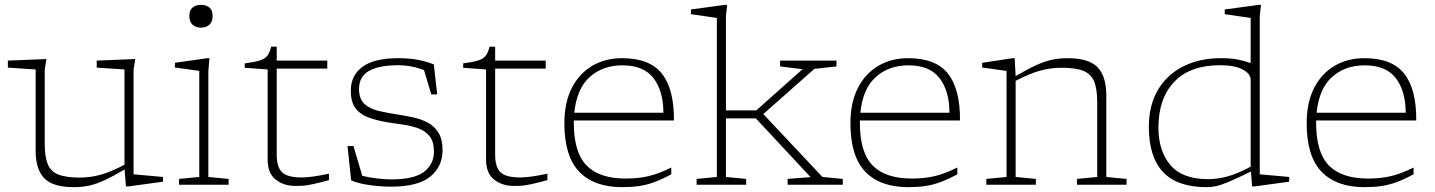

<svg xmlns="http://www.w3.org/2000/svg" viewBox="-20 -762 5918 792"><path d="M164.5 -169Q164.5 -115 177 -84.8Q189.5 -54.5 220.8 -42Q252 -29.5 308 -29.5Q352.5 -29.5 394.5 -41Q436.5 -52.5 493.5 -82.5V-475.5L379 -483V-512L538 -518.5L531 -475.5V-43L652.5 -32V-12.5L510 7H499.5L494 -63Q446 -34.5 411.2 -18.5Q376.5 -2.5 347 3.8Q317.5 10 284 10Q198 10 162.5 -26.8Q127 -63.5 127 -140.5V-475.5L12.5 -483V-512L171.5 -518.5L164.5 -475.5Z M809 -648Q787.5 -648 774.2 -660.2Q761 -672.5 761 -696Q761 -719.5 774.2 -730.8Q787.5 -742 809 -742Q831 -742 844 -730.8Q857 -719.5 857 -696Q857 -672.5 844 -660.2Q831 -648 809 -648ZM844 -522 839.5 -469V-32L923 -24V0H718.5V-24L802 -32V-469.5Q796.5 -470.5 778.2 -473Q760 -475.5 738.5 -478.5Q717 -481.5 701.5 -483.5V-503L835.5 -522Z M1121.5 -123.5Q1121.5 -73.5 1143.2 -51.8Q1165 -30 1225 -30Q1264.5 -30 1337 -45.5V-19Q1296.5 -8 1272.8 -2.8Q1249 2.5 1233 3.8Q1217 5 1198.5 5Q1150.5 5 1117.2 -21.2Q1084 -47.5 1084 -103.5V-475.5L989.5 -482.5V-500.5Q1030.5 -506 1051.5 -512.5Q1072.5 -519 1082.5 -532Q1092.5 -545 1098.5 -569.5H1121.5V-512H1330V-479H1121.5Z M1622.5 -522Q1669.5 -522 1704.8 -515Q1740 -508 1769.5 -496.5L1783.5 -372.5H1759L1729 -473Q1699 -484 1673.8 -488.5Q1648.5 -493 1624.5 -493Q1543 -493 1502 -469.5Q1461 -446 1461 -395.5Q1461 -353.5 1483.8 -333Q1506.5 -312.5 1543.8 -304Q1581 -295.5 1624 -289Q1656.5 -284 1688.5 -276.8Q1720.5 -269.5 1747 -254.8Q1773.5 -240 1789.5 -213.2Q1805.5 -186.5 1805.5 -142.5Q1805.5 -74.5 1754.5 -33.2Q1703.5 8 1593 8Q1553.5 8 1506.5 1.8Q1459.5 -4.5 1428.5 -18L1413.5 -159.5H1438L1474.5 -36.5Q1503 -29.5 1536.5 -25.8Q1570 -22 1594 -22Q1688 -22 1729 -53.2Q1770 -84.5 1770 -137.5Q1770 -178.5 1751.5 -200.8Q1733 -223 1703.2 -233.5Q1673.5 -244 1639 -248.5Q1604.5 -253 1572.5 -258.5Q1530 -266 1497.2 -278.5Q1464.5 -291 1445.8 -316.5Q1427 -342 1427 -388Q1427 -450.5 1475 -486.2Q1523 -522 1622.5 -522Z M2022.5 -123.5Q2022.5 -73.5 2044.2 -51.8Q2066 -30 2126 -30Q2165.5 -30 2238 -45.5V-19Q2197.5 -8 2173.8 -2.8Q2150 2.5 2134 3.8Q2118 5 2099.5 5Q2051.5 5 2018.2 -21.2Q1985 -47.5 1985 -103.5V-475.5L1890.5 -482.5V-500.5Q1931.5 -506 1952.5 -512.5Q1973.5 -519 1983.5 -532Q1993.5 -545 1999.5 -569.5H2022.5V-512H2231V-479H2022.5Z M2546.5 -522Q2660 -522 2710.5 -458Q2761 -394 2760 -265H2347Q2347 -260.5 2347 -255.5Q2347 -133 2399.8 -79.2Q2452.5 -25.5 2561.5 -25.5Q2613.5 -25.5 2655.8 -35.5Q2698 -45.5 2749 -71V-43Q2710 -22 2678.5 -10.5Q2647 1 2616 5.5Q2585 10 2546.5 10Q2430.5 10 2369.2 -53.8Q2308 -117.5 2308 -254Q2308 -338 2338.2 -398Q2368.5 -458 2422.2 -490Q2476 -522 2546.5 -522ZM2547.5 -492.5Q2466.5 -492.5 2412.8 -444.5Q2359 -396.5 2349 -297H2716.5Q2716.5 -386 2676 -439.2Q2635.5 -492.5 2547.5 -492.5Z M2974.5 -32 3058 -24V0H2853.5V-24L2937 -32V-688L2830 -703.5V-723L2971 -742H2979.5L2974.5 -695.5V-306.5H3099.5L3290.5 -476.5L3198 -488V-512H3430.5V-488L3339.5 -478L3128.5 -291.5L3372.5 -32L3456.5 -24V0H3229V-24L3323.5 -31.5L3098 -273.5H2974.5Z M3726.5 -522Q3840 -522 3890.5 -458Q3941 -394 3940 -265H3527Q3527 -260.5 3527 -255.5Q3527 -133 3579.8 -79.2Q3632.5 -25.5 3741.5 -25.5Q3793.5 -25.5 3835.8 -35.5Q3878 -45.5 3929 -71V-43Q3890 -22 3858.5 -10.5Q3827 1 3796 5.5Q3765 10 3726.5 10Q3610.5 10 3549.2 -53.8Q3488 -117.5 3488 -254Q3488 -338 3518.2 -398Q3548.5 -458 3602.2 -490Q3656 -522 3726.5 -522ZM3727.5 -492.5Q3646.5 -492.5 3592.8 -444.5Q3539 -396.5 3529 -297H3896.5Q3896.5 -386 3856 -439.2Q3815.5 -492.5 3727.5 -492.5Z M4422.5 -24 4506 -32V-340Q4506 -395 4493.2 -426Q4480.5 -457 4448.8 -469.8Q4417 -482.5 4359.5 -482.5Q4314 -482.5 4271 -470.8Q4228 -459 4169.5 -428.5V-32L4253 -24V0H4048.5V-24L4132 -32V-469.5L4031.5 -483.5V-503L4157 -522H4165.5L4169.5 -448Q4218 -476.5 4253.5 -492.8Q4289 -509 4319.2 -515.5Q4349.5 -522 4383.5 -522Q4471.5 -522 4507.5 -484.5Q4543.5 -447 4543.5 -368.5V-32L4627 -24V0H4422.5Z M5145 7 5140 -54.5Q5082 -26 5049.2 -12.2Q5016.5 1.5 4996.8 5.8Q4977 10 4957.5 10Q4836 10 4777.5 -52.5Q4719 -115 4719 -238.5Q4719 -327.5 4756.2 -390.8Q4793.5 -454 4860.5 -488Q4927.5 -522 5016 -522Q5054.5 -522 5081.5 -517.2Q5108.5 -512.5 5139 -502V-688L5032 -703.5V-723L5173 -742H5181.5L5176.5 -695.5V-43L5298 -32V-12.5L5155.5 7ZM5139 -432.5Q5139 -458 5105.8 -475.5Q5072.5 -493 5013 -493Q4888.5 -493 4823.5 -424.2Q4758.5 -355.5 4758.5 -236Q4758.5 -139 4808 -81Q4857.5 -23 4963 -23Q5002 -23 5043.5 -34.2Q5085 -45.5 5139 -74.5Z M5608.5 -522Q5722 -522 5772.5 -458Q5823 -394 5822 -265H5409Q5409 -260.5 5409 -255.5Q5409 -133 5461.8 -79.2Q5514.5 -25.5 5623.5 -25.5Q5675.5 -25.5 5717.8 -35.5Q5760 -45.5 5811 -71V-43Q5772 -22 5740.5 -10.5Q5709 1 5678 5.5Q5647 10 5608.5 10Q5492.5 10 5431.2 -53.8Q5370 -117.5 5370 -254Q5370 -338 5400.2 -398Q5430.5 -458 5484.2 -490Q5538 -522 5608.5 -522ZM5609.5 -492.5Q5528.5 -492.5 5474.8 -444.5Q5421 -396.5 5411 -297H5778.5Q5778.5 -386 5738 -439.2Q5697.5 -492.5 5609.5 -492.5Z"/></svg>

Font: Newsreader 6pt ExtraLight
Style: Regular
Weight: 275
Designer: Hugues Gentile
Foundry: Production Type
Version: Version 1.003; ttfautohint (v1.8.3)